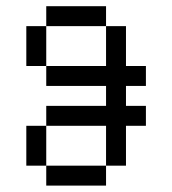

<svg xmlns="http://www.w3.org/2000/svg" viewBox="-20 -582 540 602"><path d="M437.5 -187.5V-250H375V-312.5H437.5V-375H375Q375 -375 375 -500H312.5Q312.5 -500 312.5 -375H125V-312.5H312.5V-250H125V-187.5H62.5Q62.5 -187.5 62.5 -62.5H125V0H312.5V-62.5H125Q125 -62.5 125 -187.5H312.5Q312.5 -187.5 312.5 -62.5H375Q375 -62.5 375 -187.5ZM125 -375Q125 -375 125 -500H62.5Q62.5 -500 62.5 -375ZM125 -500H312.5V-562.5H125Z"/></svg>

Font: Unifont
Style: Regular
Weight: 500
Version: Version 15.1.04